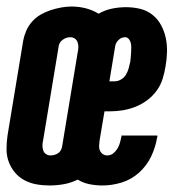

<svg xmlns="http://www.w3.org/2000/svg" viewBox="-34 -560 554 588"><path d="M118 8Q97 8 77.5 4.5Q58 1 41 -8Q24 -17 11.5 -32Q-1 -47 -7.5 -65Q-14 -83 -14 -103.5Q-14 -124 -11 -145L37 -435Q40 -451 46.5 -466Q53 -481 64.5 -494Q76 -507 91 -515.5Q106 -524 121.5 -529Q137 -534 153 -537Q169 -540 185 -540Q208 -540 229 -534.5Q250 -529 268 -518Q287 -529 308.5 -533.5Q330 -538 352 -538Q374 -538 395 -533Q416 -528 432.5 -515Q449 -502 459 -483.5Q469 -465 473.5 -444.5Q478 -424 477.5 -401.5Q477 -379 473 -357Q470 -338 464 -318.5Q458 -299 445.5 -282Q433 -265 416 -252.5Q399 -240 379.5 -232.5Q360 -225 340.5 -222Q321 -219 301 -219H286L271 -130Q270 -122 269.5 -114Q269 -106 272 -99Q275 -92 281 -88Q287 -84 295 -84Q305 -84 313 -90.5Q321 -97 326 -105.5Q331 -114 333.5 -123.5Q336 -133 338 -142Q338 -143 338 -143.5Q338 -144 338 -145H448Q448 -143 448 -141.5Q448 -140 447 -138Q442 -108 428.5 -80Q415 -52 391.5 -31Q368 -10 338.5 -1Q309 8 280 8Q259 8 239.5 4Q220 0 204 -10Q184 0 162 4Q140 8 118 8ZM301 -311H317Q327 -311 336.5 -316.5Q346 -322 351.5 -331Q357 -340 360 -350.5Q363 -361 365 -371Q366 -378 366.5 -385Q367 -392 367.5 -399.5Q368 -407 368 -414.5Q368 -422 366.5 -428.5Q365 -435 360.5 -440.5Q356 -446 349 -446Q338 -446 329.5 -438Q321 -430 319 -420ZM120 -84Q126 -84 132 -85.5Q138 -87 143.5 -90.5Q149 -94 152 -99.5Q155 -105 156 -110L204 -400Q206 -408 206 -416Q206 -424 203.5 -431Q201 -438 195 -442Q189 -446 181 -446Q169 -446 158.5 -438.5Q148 -431 146 -420L98 -130Q96 -122 96 -114Q96 -106 98.5 -99Q101 -92 107 -88Q113 -84 120 -84Z"/></svg>

Font: Iosevka Slab Heavy
Style: Italic
Weight: 900
Italic angle: -9°
Monospace: yes
Designer: Belleve Invis
Foundry: Belleve Invis
Version: Version 11.1.0; ttfautohint (v1.8.3)